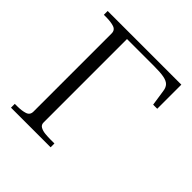

<svg xmlns="http://www.w3.org/2000/svg" viewBox="-189 -854 997 997"><g transform="rotate(45 310.0 -355.0)"><path d="M214 -678V-65Q214 -48 228 -40Q242 -32 262.5 -30Q283 -28 304 -28H331V0H40V-28H56Q91 -28 114 -35.5Q137 -43 137 -68V-642Q137 -667 114 -674.5Q91 -682 56 -682H40V-710H581V-533H551L538 -620Q535 -643 523 -655.5Q511 -668 485.5 -673Q460 -678 415 -678Z"/></g></svg>

Font: Roboto Serif 120pt Expanded Light
Style: Regular
Weight: 300
Width: 7
Designer: Greg Gazdowicz
Foundry: Commercial Type
Version: Version 1.008